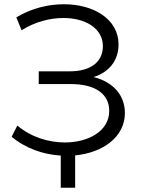

<svg xmlns="http://www.w3.org/2000/svg" viewBox="-20 -730 676 907"><path d="M570 -196C570 -281 514 -343 422 -366C496 -389 540 -445 540 -520C540 -640 422 -710 282 -710C208 -710 129 -691 57 -648L82 -587C145 -627 216 -645 280 -645C382 -645 466 -597 466 -512C466 -437 408 -393 309 -393H163V-333H313C428 -333 496 -288 496 -206C496 -111 398 -57 286 -57C209 -57 125 -83 62 -137L35 -84C102 -28 186 0 267 5V157H335V4C463 -8 570 -81 570 -196Z"/></svg>

Font: Talent
Style: Regular
Weight: 400
Designer: Mike Powis
Version: Version 1.001;hotconv 1.0.109;makeotfexe 2.5.65596